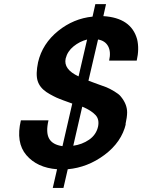

<svg xmlns="http://www.w3.org/2000/svg" viewBox="-20 -819 695 938"><path d="M592.8 -210 595.2 -214.8Q574.2 -124.5 490.2 -62Q408.2 -1 311 7.8L290 99.1H237.8L258.8 7.8Q161.6 0.5 108.9 -61Q56.2 -122.6 82 -231H216.8Q203.1 -171.9 220 -141.8Q236.8 -111.8 285.2 -105L333 -313Q326.7 -315.4 310.1 -321.3Q293.5 -327.1 289.1 -328.9Q284.7 -330.6 272.7 -335.2Q260.7 -339.8 255.6 -342.3Q250.5 -344.7 241.2 -349.4Q231.9 -354 224.1 -358.6Q216.3 -363.3 207 -369.1Q173.8 -391.6 163.8 -424.1Q153.8 -456.5 166 -515.1Q187 -605.5 264.2 -668Q339.4 -728.5 432.1 -737.8L445.8 -798.8H498L484.9 -740.2Q621.1 -731.9 649.9 -627Q661.1 -580.1 647.9 -522.9H513.2Q522.9 -565.9 508.3 -593Q493.7 -620.1 459 -626L412.1 -424.8Q419.9 -421.4 456.5 -408.4Q493.2 -395.5 499 -393.1Q516.1 -386.2 538.3 -372.8Q560.5 -359.4 568.8 -349.1Q601.1 -311 601.1 -270Q601.1 -247.6 592.8 -210ZM405.8 -627V-626Q369.1 -616.7 339.4 -592.5Q309.6 -568.4 300.8 -533.2Q289.1 -480.5 363.8 -445.8ZM337.9 -106.9H336.9Q380.9 -112.8 415.3 -136.5Q449.7 -160.2 459 -200.2Q466.3 -235.8 446.8 -256.8Q424.8 -280.3 381.8 -297.9Z"/></svg>

Font: Perun
Style: Bold Italic
Weight: 700
Italic angle: -12°
Foundry: Copyright (c) Stefan Peev, Context Ltd, 2016
Version: Version 001.000